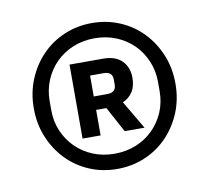

<svg xmlns="http://www.w3.org/2000/svg" viewBox="-55 -771 583 534"><g transform="rotate(-10 236.0 -504.0)"><path d="M236 -298Q194 -298 157.5 -313.5Q121 -329 94 -357Q67 -385 51.5 -422.5Q36 -460 36 -504Q36 -548 51.5 -585.5Q67 -623 94 -651Q121 -679 157.5 -694.5Q194 -710 236 -710Q278 -710 314.5 -694.5Q351 -679 378 -651Q405 -623 420.5 -585.5Q436 -548 436 -504Q436 -460 420.5 -422.5Q405 -385 378 -357Q351 -329 314.5 -313.5Q278 -298 236 -298ZM236 -341Q269 -341 297 -352.5Q325 -364 345.5 -384.5Q366 -405 377.5 -432Q389 -459 389 -491V-517Q389 -548 377.5 -575.5Q366 -603 345.5 -623.5Q325 -644 297 -655.5Q269 -667 236 -667Q203 -667 175 -655.5Q147 -644 126.5 -623.5Q106 -603 94.5 -575.5Q83 -548 83 -517V-491Q83 -459 94.5 -432Q106 -405 126.5 -384.5Q147 -364 175 -352.5Q203 -341 236 -341ZM206 -398H155V-607H250Q285 -607 303 -588.5Q321 -570 321 -541Q321 -516 310.5 -500.5Q300 -485 283 -478L330 -398H274L235 -470H206ZM244 -508Q269 -508 269 -530V-545Q269 -567 244 -567H206V-508Z"/></g></svg>

Font: IBM Plex Sans KR Medium
Style: Regular
Weight: 500
Designer: Mike Abbink; Paul van der Laan; Pieter van Rosmalen; Wujin Sim; Chorong Kim; Dohee Lee;
Foundry: Sandoll Inc.
Version: Version 1.001